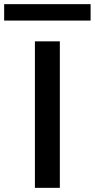

<svg xmlns="http://www.w3.org/2000/svg" viewBox="-56 -904 456 924"><path d="M112 0V-705H232V0ZM-36 -805V-884H380V-805Z"/></svg>

Font: Nunito Sans 10pt Expanded SemiBold
Style: Regular
Weight: 600
Width: 7
Designer: Vernon Adams
Foundry: Vernon Adams
Version: Version 3.101;gftools[0.9.27]